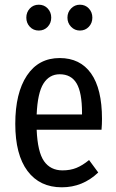

<svg xmlns="http://www.w3.org/2000/svg" viewBox="-20 -785 494 817"><path d="M412 -233H136Q140 -138 167.5 -99Q195 -60 246 -60Q279 -60 305 -70.5Q331 -81 359 -104L398 -51Q332 12 243 12Q149 12 97 -57.5Q45 -127 45 -258Q45 -389 94.5 -463.5Q144 -538 234 -538Q321 -538 367.5 -472.5Q414 -407 414 -279Q414 -257 412 -233ZM329 -305Q329 -391 306 -430Q283 -469 234 -469Q190 -469 165 -429.5Q140 -390 136 -298H329ZM198 -710Q198 -687 183 -671Q168 -655 145 -655Q122 -655 107 -671Q92 -687 92 -710Q92 -733 107 -749Q122 -765 145 -765Q168 -765 183 -749Q198 -733 198 -710ZM373 -710Q373 -687 358 -671Q343 -655 320 -655Q298 -655 282.5 -671Q267 -687 267 -710Q267 -733 282.5 -749Q298 -765 320 -765Q343 -765 358 -749Q373 -733 373 -710Z"/></svg>

Font: Fira Sans Extra Condensed
Style: Regular
Weight: 400
Width: 1
Designer: Carrois Corporate & Edenspiekermann AG
Foundry: Carrois Corporate GbR & Edenspiekermann AG
Version: Version 4.203